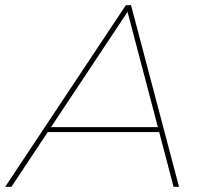

<svg xmlns="http://www.w3.org/2000/svg" viewBox="-63 -720 771 740"><path d="M-43 0 422 -700H442L627 0H606L426 -684H435L-19 0ZM106 -211 120 -230H555L561 -211Z"/></svg>

Font: Montserrat Thin Thin
Style: Italic
Weight: 250
Italic angle: -11.3°
Version: Version 9.000